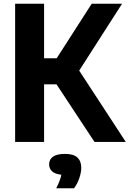

<svg xmlns="http://www.w3.org/2000/svg" viewBox="-20 -760 694 1028"><path d="M61 0V-740H216V-448H283.5L471 -740H633.5L404 -382L653.5 0H486L282.5 -308.5H216V0ZM281 248Q303 205.5 308.5 175.5Q274.5 172 258.8 157.2Q243 142.5 243 120Q243 94 263.5 79Q284 64 328.5 64Q373.5 64 394.2 83.2Q415 102.5 415 138Q415 164.5 404.2 195Q393.5 225.5 376.5 248Z"/></svg>

Font: Encode Sans SmCnd
Style: Bold
Weight: 700
Width: 4
Designer: Multiple Designers
Foundry: Impallari Type
Version: Version 3.002; ttfautohint (v1.8.3) -l 8 -r 50 -G 200 -x 14 